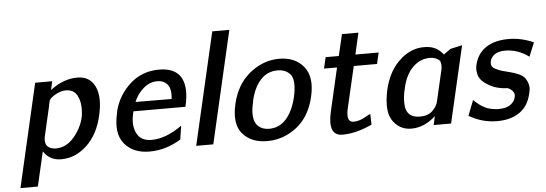

<svg xmlns="http://www.w3.org/2000/svg" viewBox="-53 -851 3345 1176"><g transform="rotate(-5 1620.0 -263.0)"><path d="M29 164 175 -471H280L268 -418Q348 -480 435 -480Q511 -480 542.5 -415Q574 -350 548 -237Q522 -122 451.5 -56Q381 10 294 10Q222 10 185 -48L136 164ZM255 -356Q254 -351 251.5 -341.5Q249 -332 248 -328V-326V-324L205 -137Q199 -111 208 -87Q226 -59 268 -59Q339 -59 391.5 -131Q444 -203 445 -277Q448 -329 427.5 -368.5Q407 -408 358 -408Q328 -408 296 -390.5Q264 -373 255 -356Z M658 -240 661 -258Q687 -354 760.5 -419.5Q834 -485 937 -485Q1082 -485 1091 -352Q1094 -306 1079 -244H759Q758 -240 756.5 -232Q755 -224 754 -220Q741 -154 766 -107Q791 -60 856 -60Q943 -60 1043 -131L1030 -47Q938 10 837 10Q736 10 683 -54.5Q630 -119 658 -240ZM777 -300 999 -299Q1006 -357 984.5 -386Q963 -415 920 -415Q873 -415 834.5 -381Q796 -347 777 -300Z M1124 0 1283 -690H1388L1229 0Z M1386 -237Q1391 -258 1396 -272Q1428 -371 1506.5 -429Q1585 -487 1676 -487Q1774 -487 1826.5 -422.5Q1879 -358 1851 -238Q1823 -117 1741.5 -54Q1660 9 1561 9Q1462 9 1409.5 -52.5Q1357 -114 1386 -237ZM1495 -244Q1495 -242 1494.5 -239Q1494 -236 1494 -235Q1483 -191 1485 -156Q1487 -111 1512.5 -88Q1538 -65 1579 -65Q1642 -65 1684 -113Q1726 -161 1746 -244Q1768 -342 1741 -381Q1713 -417 1660 -417Q1597 -417 1555 -370.5Q1513 -324 1495 -244Z M1945 -403 1961 -472H2042L2073 -604H2174L2144 -472H2287L2271 -403H2128L2069 -149Q2049 -63 2098 -63Q2117 -63 2138 -70Q2153 -75 2175.5 -88Q2198 -101 2203 -101Q2204 -90 2204 -68Q2204 -46 2205 -36Q2108 10 2023 10Q1930 10 1964 -138L2025 -403Z M2319 -237Q2348 -362 2426 -426H2425Q2482 -474 2548 -480Q2565 -481 2583 -480Q2646 -476 2684 -425L2728 -456L2800 -472L2691 0H2584L2591 -30V-32Q2592 -35 2592 -37L2596 -54Q2527 10 2446 10Q2415 10 2387.5 -2.5Q2360 -15 2337 -44.5Q2314 -74 2309.5 -121Q2305 -168 2319 -237ZM2428 -242Q2413 -183 2417 -137Q2423 -59 2505 -59Q2556 -59 2583.5 -86.5Q2611 -114 2617 -144Q2625 -179 2640 -243.5Q2655 -308 2661 -334Q2667 -361 2658 -388Q2634 -412 2597 -412Q2537 -412 2491.5 -367.5Q2446 -323 2428 -242Z M2801 -38 2838 -132Q2837 -133 2837 -132Q2838 -131 2847 -123Q2856 -115 2860 -111.5Q2864 -108 2874 -100.5Q2884 -93 2891 -89Q2898 -85 2910 -79Q2922 -73 2933.5 -70.5Q2945 -68 2959.5 -65.5Q2974 -63 2989 -63Q3040 -63 3066 -84.5Q3092 -106 3095 -136Q3096 -153 3083.5 -166.5Q3071 -180 3054 -186Q3025 -186 2989 -195.5Q2953 -205 2917 -231.5Q2881 -258 2876 -296Q2871 -318 2877 -344Q2893 -413 2947 -449Q3001 -485 3086 -485Q3165 -485 3240 -451L3205 -366Q3137 -416 3060 -416Q3017 -416 2994 -399Q2971 -382 2967 -359Q2959 -324 2992 -310Q3007 -301 3033.5 -293.5Q3060 -286 3081.5 -281Q3103 -276 3127.5 -265.5Q3152 -255 3164.5 -241Q3177 -227 3185.5 -201Q3194 -175 3183 -139Q3167 -66 3113 -28Q3059 10 2974 10Q2882 10 2801 -38Z"/></g></svg>

Font: Coval
Style: Medium Italic
Weight: 500
Foundry: Context Ltd
Version: Version 001.000